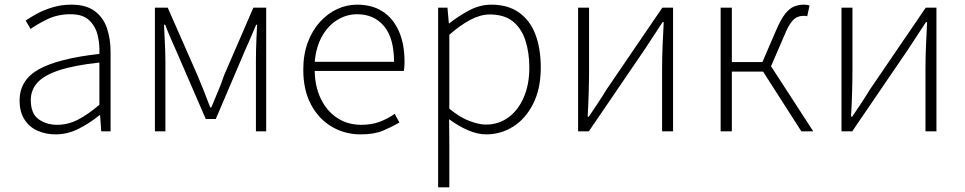

<svg xmlns="http://www.w3.org/2000/svg" viewBox="-20 -563 4136 823"><path d="M218 13Q176 13 141 -2.5Q106 -18 85 -50.5Q64 -83 64 -132Q64 -220 146.5 -266Q229 -312 406 -332Q408 -374 398.5 -412.5Q389 -451 362 -476.5Q335 -502 282 -502Q227 -502 183 -480.5Q139 -459 111 -439L90 -475Q109 -488 138 -504Q167 -520 205 -531.5Q243 -543 286 -543Q349 -543 386 -515.5Q423 -488 438.5 -442Q454 -396 454 -340V0H414L409 -69H406Q366 -36 318 -11.5Q270 13 218 13ZM225 -28Q271 -28 314 -50Q357 -72 406 -114V-295Q297 -283 232.5 -261.5Q168 -240 140 -208.5Q112 -177 112 -134Q112 -76 145.5 -52Q179 -28 225 -28Z M644 0V-530H699L827 -239Q841 -205 854.5 -171.5Q868 -138 881 -103H886Q900 -138 914.5 -171.5Q929 -205 940 -239L1066 -530H1121V0H1077V-303Q1077 -324 1077.5 -350Q1078 -376 1079.5 -403.5Q1081 -431 1082 -457H1078Q1066 -428 1054 -400.5Q1042 -373 1030 -346L905 -53H862L735 -346Q723 -373 711 -400.5Q699 -428 688 -457H683Q684 -431 685.5 -403.5Q687 -376 688 -350Q689 -324 689 -303V0Z M1525 13Q1458 13 1402 -20Q1346 -53 1313 -115Q1280 -177 1280 -264Q1280 -329 1299 -380.5Q1318 -432 1351 -468.5Q1384 -505 1425 -524Q1466 -543 1511 -543Q1574 -543 1619 -514.5Q1664 -486 1689 -431Q1714 -376 1714 -298Q1714 -289 1713.5 -279.5Q1713 -270 1711 -259H1329Q1330 -192 1355 -140Q1380 -88 1424.5 -58Q1469 -28 1529 -28Q1573 -28 1607.5 -41Q1642 -54 1672 -75L1692 -38Q1660 -19 1622 -3Q1584 13 1525 13ZM1329 -298H1669Q1669 -400 1626 -451Q1583 -502 1511 -502Q1466 -502 1426.5 -478Q1387 -454 1361 -408.5Q1335 -363 1329 -298Z M1858 240V-530H1898L1904 -463H1906Q1945 -494 1991 -518.5Q2037 -543 2086 -543Q2157 -543 2204.5 -509.5Q2252 -476 2275 -415.5Q2298 -355 2298 -273Q2298 -183 2265.5 -118.5Q2233 -54 2180 -20.5Q2127 13 2064 13Q2027 13 1986.5 -4.5Q1946 -22 1905 -52L1906 46V240ZM2063 -29Q2117 -29 2159 -59.5Q2201 -90 2225 -145.5Q2249 -201 2249 -273Q2249 -338 2232 -390Q2215 -442 2178 -471.5Q2141 -501 2079 -501Q2040 -501 1997 -478.5Q1954 -456 1906 -414V-97Q1951 -60 1992 -44.5Q2033 -29 2063 -29Z M2458 0V-530H2505V-263Q2505 -220 2503.5 -168Q2502 -116 2499 -63H2504Q2521 -88 2542.5 -120.5Q2564 -153 2579 -178L2819 -530H2865V0H2818V-267Q2818 -311 2820 -363Q2822 -415 2825 -468H2820Q2804 -443 2782 -410Q2760 -377 2744 -352L2504 0Z M3069 0V-530H3117V-297H3248L3305 -429Q3326 -479 3345 -503Q3364 -527 3383.5 -535Q3403 -543 3426 -543Q3433 -543 3440 -542Q3447 -541 3450 -539L3440 -493Q3436 -495 3433 -495Q3430 -495 3424 -495Q3410 -495 3397 -489.5Q3384 -484 3370.5 -466Q3357 -448 3342 -411L3285 -279L3466 0H3415L3251 -256H3117V0Z M3587 0V-530H3634V-263Q3634 -220 3632.5 -168Q3631 -116 3628 -63H3633Q3650 -88 3671.5 -120.5Q3693 -153 3708 -178L3948 -530H3994V0H3947V-267Q3947 -311 3949 -363Q3951 -415 3954 -468H3949Q3933 -443 3911 -410Q3889 -377 3873 -352L3633 0Z"/></svg>

Font: Noto Sans TC ExtraLight
Style: Regular
Weight: 250
Designer: Ryoko NISHIZUKA  (kana, bopomofo & ideographs); Paul D. Hunt (Latin, Greek & Cyrillic); Sandoll Communications , Soo-you
Foundry: Adobe
Version: Version 2.004-H2;hotconv 1.0.118;makeotfexe 2.5.65603